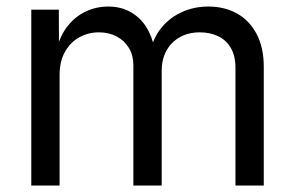

<svg xmlns="http://www.w3.org/2000/svg" viewBox="-20 -576 916 596"><path d="M77.1 -545.9H162.6L163.1 -423.8H156.2Q167 -466.8 190.9 -496.3Q214.8 -525.9 247.3 -540.8Q279.8 -555.7 315.9 -555.7Q354.5 -555.7 384.5 -539.1Q414.6 -522.5 433.6 -492.7Q452.6 -462.9 460 -422.9H448.2Q458 -462.9 483.6 -492.9Q509.3 -522.9 546.4 -539.3Q583.5 -555.7 627 -555.7Q675.8 -555.7 714.6 -534.7Q753.4 -513.7 776.1 -471.4Q798.8 -429.2 798.8 -368.2V0H710.9V-365.7Q710.9 -403.3 696 -428Q681.2 -452.6 656.2 -464.1Q631.3 -475.6 600.6 -475.6Q564.5 -475.6 537.6 -460.2Q510.7 -444.8 496.3 -418Q481.9 -391.1 481.9 -356.4V0H394V-374.5Q394 -404.3 380.1 -427.2Q366.2 -450.2 342 -462.9Q317.9 -475.6 287.1 -475.6Q254.4 -475.6 226.6 -460.4Q198.7 -445.3 181.9 -415.5Q165 -385.7 165 -343.8V0H77.1Z"/></svg>

Font: Raveo Variable
Style: Regular
Weight: 400
Designer: Jakub Foglar, Rasmus Andersson (Inter)
Foundry: Jakubfoglar.com
Version: Version 1.000;Glyphs 3.2.3 (3260)